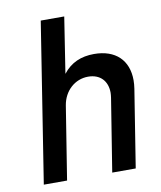

<svg xmlns="http://www.w3.org/2000/svg" viewBox="-80 -764 695 829"><g transform="rotate(-10 267.5 -350.0)"><path d="M356 -518C300 -518 254 -499 220 -455L258 -700H155L45 0H147L198 -320C208 -383 256 -426 314 -426C367 -426 398 -392 398 -341C398 -334 397 -327 396 -319L345 0H448L502 -340C504 -353 505 -365 505 -377C505 -465 450 -518 356 -518Z"/></g></svg>

Font: Arthouse Owned Medium
Style: Italic
Weight: 500
Italic angle: -10°
Designer: Jeremy Tribby
Foundry: Tribby Type
Version: Version 1.000;PS 001.000;hotconv 1.0.88;makeotf.lib2.5.64775